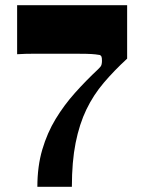

<svg xmlns="http://www.w3.org/2000/svg" viewBox="-20 -720 554 740"><path d="M124 0Q124 -79 143 -143.5Q162 -208 194.5 -261.5Q227 -315 269 -362Q311 -409 358 -453Q369 -463 371 -470Q373 -477 373 -485Q373 -498 371 -502Q369 -506 365 -508Q361 -509 347.5 -510.5Q334 -512 313.5 -512.5Q293 -513 266 -513Q239 -513 208 -513Q160 -513 117.5 -513Q75 -513 46 -511V-700H470V-494Q420 -448 380 -401Q340 -354 313 -298Q286 -242 271.5 -169.5Q257 -97 257 0Z"/></svg>

Font: Ojuju
Style: Bold
Weight: 700
Designer: Chisaokwu Joboson, Mirko Velimirovic
Foundry: Udi Foundry
Version: Version 1.000